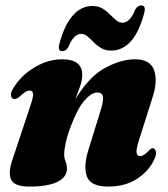

<svg xmlns="http://www.w3.org/2000/svg" viewBox="-20 -676 616 706"><path d="M34 -312Q22.5 -312 20.5 -324Q18.5 -336 28.5 -351Q57 -398.5 106.8 -428.2Q156.5 -458 209 -458Q282.5 -458 282.5 -400Q282.5 -381 274.2 -357.8Q266 -334.5 257 -311Q307.5 -394.5 366.2 -426.2Q425 -458 476 -458Q532.5 -458 546.8 -417.5Q561 -377 539.5 -313.5L491 -160.5Q480.5 -128 482.2 -115Q484 -102 495.5 -102Q509 -102 529 -124Q536 -131 541 -131Q549.5 -131 553 -119.5Q556.5 -108 546 -87Q525.5 -45 482.5 -17.5Q439.5 10 377.5 10Q313 10 299.5 -27.2Q286 -64.5 305.5 -126L351 -273.5Q361 -306 358.5 -321Q356 -336 338 -336Q316.5 -336 290.5 -306.2Q264.5 -276.5 241 -213Q227.5 -178 221.8 -151.5Q216 -125 216 -108.5Q216 -94 221 -82.5Q226 -71 226 -55.5Q226 -24.5 191 -7.2Q156 10 87.5 10Q32 10 20.2 -16.8Q8.5 -43.5 28.5 -97L91.5 -286.5Q102.5 -318 101.5 -330.5Q100.5 -343 89.5 -343Q82 -343 73 -337.8Q64 -332.5 48.5 -317.5Q40 -312 34 -312ZM388.5 -490Q367.5 -490 352 -499.2Q336.5 -508.5 324.5 -520.8Q312.5 -533 301.8 -542.2Q291 -551.5 278.5 -551.5Q251 -551.5 231 -502.5Q222.5 -488 209 -488Q191 -488 198.5 -515.5Q216.5 -583 247.2 -618.5Q278 -654 320 -654Q341.5 -654 356.8 -644.8Q372 -635.5 384 -623.2Q396 -611 407 -601.8Q418 -592.5 430.5 -592.5Q458.5 -592.5 477.5 -641.5Q486.5 -656 499.5 -656Q517.5 -656 510.5 -629Q474 -490 388.5 -490Z"/></svg>

Font: Fraunces 144pt S050 Black
Style: Italic
Weight: 900
Italic angle: -16°
Version: Version 1.000; ttfautohint (v1.8.3)